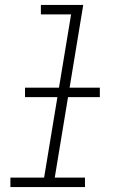

<svg xmlns="http://www.w3.org/2000/svg" viewBox="-20 -755 490 775"><path d="M22 0V-38H158L267 -697H145V-735H316L201 -38H323V0ZM81 -363V-401H383V-363Z"/></svg>

Font: Iosevka Etoile XLtObl
Style: Regular
Weight: 200
Italic angle: -9°
Designer: Belleve Invis
Foundry: Belleve Invis
Version: Version 15.5.2; ttfautohint (v1.8.4)